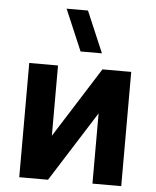

<svg xmlns="http://www.w3.org/2000/svg" viewBox="-56 -857 733 904"><g transform="rotate(5 310.5 -405.0)"><path d="M406 -615 323 -810H222L305 -615ZM415 -540 205 -208V-540H69V0H205L415 -332V0H551V-540Z"/></g></svg>

Font: Vela Sans ExtBd
Style: Regular
Weight: 800
Designer: Principal design: Mikhail Sharanda - project Manrope.
Design modification: Ravid Balaliev
Foundry: Mikhail Sharanda
Version: Version 1.001